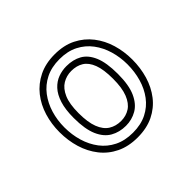

<svg xmlns="http://www.w3.org/2000/svg" viewBox="-174 -1064 1347 1347"><g transform="rotate(-45 500.0 -390.5)"><path d="M501 22Q411 22 343 -11Q275 -44 229.5 -102Q184 -160 161.5 -234.5Q139 -309 139 -392Q139 -473 161.5 -547Q184 -621 229.5 -678.5Q275 -736 343 -769.5Q411 -803 501 -803Q592 -803 659.5 -769Q727 -735 772 -677Q817 -619 839 -545.5Q861 -472 861 -392Q861 -309 839 -234.5Q817 -160 772 -102Q727 -44 659.5 -11Q592 22 501 22ZM501 -25Q581 -25 639.5 -54.5Q698 -84 736.5 -135.5Q775 -187 794 -253Q813 -319 813 -392Q813 -462 794 -527Q775 -592 736.5 -643.5Q698 -695 639.5 -725Q581 -755 501 -755Q422 -755 363 -725.5Q304 -696 265 -644.5Q226 -593 206.5 -528Q187 -463 187 -392Q187 -319 206.5 -253Q226 -187 265 -135.5Q304 -84 363 -54.5Q422 -25 501 -25ZM501 -94Q437 -94 387 -122.5Q337 -151 308.5 -216Q280 -281 280 -392Q280 -476 298 -532.5Q316 -589 347.5 -623Q379 -657 418.5 -671.5Q458 -686 501 -686Q566 -686 614.5 -659Q663 -632 690.5 -568Q718 -504 718 -392Q718 -281 688.5 -216Q659 -151 609.5 -122.5Q560 -94 501 -94ZM501 -142Q550 -142 588 -166.5Q626 -191 648 -246Q670 -301 670 -392Q670 -484 649.5 -537.5Q629 -591 591.5 -614.5Q554 -638 501 -638Q454 -638 414.5 -614.5Q375 -591 351.5 -537.5Q328 -484 328 -392Q328 -301 349.5 -246Q371 -191 410 -166.5Q449 -142 501 -142Z"/></g></svg>

Font: Train One
Style: Regular
Weight: 400
Designer: Fontworks Inc.
Foundry: Fontworks Inc.
Version: Version 1.100